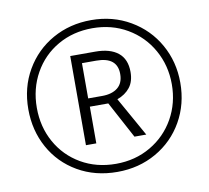

<svg xmlns="http://www.w3.org/2000/svg" viewBox="-80 -813 992 912"><g transform="rotate(-10 415.5 -357.0)"><path d="M49 -357Q49 -462 97.5 -545.5Q146 -629 229.5 -676Q313 -723 416 -723Q520 -723 604 -674Q688 -625 735 -541.5Q782 -458 782 -357Q782 -254 734.5 -170.5Q687 -87 603 -39Q519 9 415 9Q308 9 224.5 -39.5Q141 -88 95 -171.5Q49 -255 49 -357ZM741 -357Q741 -447 699 -522Q657 -597 582.5 -640.5Q508 -684 415 -684Q322 -684 248 -641.5Q174 -599 132 -524Q90 -449 90 -357Q90 -265 131.5 -190.5Q173 -116 247 -73Q321 -30 415 -30Q508 -30 582.5 -73.5Q657 -117 699 -191.5Q741 -266 741 -357ZM289 -572H410Q481 -572 519.5 -541Q558 -510 558 -448Q558 -402 535.5 -373.5Q513 -345 474 -331L580 -142H523L428 -319H339V-142H289ZM406 -359Q453 -359 480.5 -381Q508 -403 508 -447Q508 -529 407 -529H338V-359Z"/></g></svg>

Font: Noto Sans UI NarrowLight
Style: Regular
Weight: 300
Width: 4
Designer: Monotype Design Team
Foundry: Monotype Imaging Inc.
Version: Version 1.001